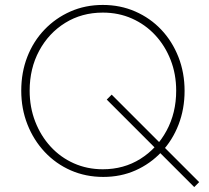

<svg xmlns="http://www.w3.org/2000/svg" viewBox="-20 -706 847 777"><path d="M398 10Q327 10 266.5 -16.5Q206 -43 161 -91Q116 -139 91 -202.5Q66 -266 66 -339Q66 -413 90.5 -476Q115 -539 160 -586Q205 -633 265 -659.5Q325 -686 396 -686Q467 -686 527.5 -659.5Q588 -633 632.5 -586Q677 -539 702 -475.5Q727 -412 727 -338Q727 -265 702.5 -201.5Q678 -138 633 -90.5Q588 -43 528.5 -16.5Q469 10 398 10ZM766 51 412 -303 432 -323 786 31ZM396 -21Q481 -21 548 -63Q615 -105 654 -177Q693 -249 693 -339Q693 -406 670.5 -463.5Q648 -521 608 -564Q568 -607 514 -631Q460 -655 396 -655Q311 -655 244 -613.5Q177 -572 138.5 -500.5Q100 -429 100 -339Q100 -272 122.5 -214Q145 -156 185 -112.5Q225 -69 279 -45Q333 -21 396 -21Z"/></svg>

Font: Outfit Thin
Style: Regular
Weight: 100
Designer: Rodrigo Fuenzalida
Foundry: fragTYPE
Version: Version 1.100;gftools[0.9.27]